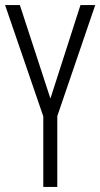

<svg xmlns="http://www.w3.org/2000/svg" viewBox="-20 -827 394 754"><path d="M178 -440 58 -807H0L150 -370V-93H205V-371L354 -807H296Z"/></svg>

Font: Noto Sans Kannada UI ExtraCondensed Light
Style: Regular
Weight: 300
Width: 2
Designer: Jelle Bosma - Monotype Design Team
Foundry: Monotype Imaging Inc.
Version: Version 2.005